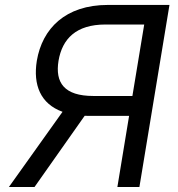

<svg xmlns="http://www.w3.org/2000/svg" viewBox="-20 -747 710 767"><path d="M536.9 0 657 -727.3H411.2C241.1 -727.3 148.8 -632.8 127.1 -504.3C111.5 -407.7 142 -332 229.8 -300.4L15.6 0H117.9L318.2 -284.4C324.2 -284.1 330.3 -284.1 336.6 -284.1H495.7L448.9 0ZM213.8 -504.3C228.7 -591.6 283.4 -649.1 401.3 -649.1H556.1L508.9 -363.6H353C236.2 -363.6 199.6 -416.9 213.8 -504.3Z"/></svg>

Font: Magic Ui Pro
Style: Italic
Weight: 400
Italic angle: -9.39999°
Designer: Stefan Endress, Andreas Faust
Version: Version 1.000;FEAKit 1.0